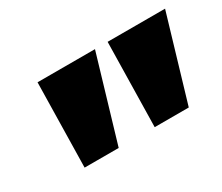

<svg xmlns="http://www.w3.org/2000/svg" viewBox="-66 -854 701 605"><g transform="rotate(-30 284.5 -551.5)"><path d="M99 -398 105 -705H314L223 -398ZM354 -398 360 -705H569L478 -398Z"/></g></svg>

Font: Nunito Sans 9pt Black
Style: Italic
Weight: 900
Italic angle: -9°
Version: Version 3.101;gftools[0.9.27]